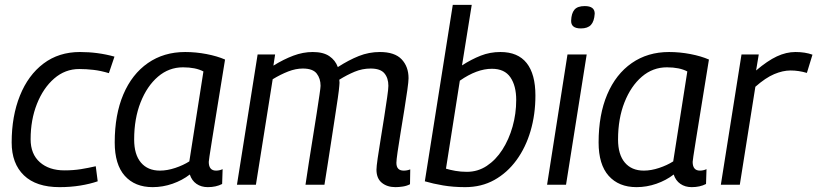

<svg xmlns="http://www.w3.org/2000/svg" viewBox="-20 -760 3363 790"><path d="M225 10Q129 10 78.5 -38.5Q28 -87 28 -174Q28 -282 62 -366.5Q96 -451 159 -498.5Q222 -546 309 -546Q383 -546 451 -527L428 -459Q395 -469 365 -472.5Q335 -476 306 -476Q248 -476 203 -437Q158 -398 132 -332.5Q106 -267 106 -187Q106 -126 144 -92.5Q182 -59 245 -59Q282 -59 313 -64Q344 -69 374 -76L382 -14Q350 -3 310 3.5Q270 10 225 10Z M835 10Q808 10 788.5 -3.5Q769 -17 761 -42Q730 -18 690 -4Q650 10 608 10Q535 10 493.5 -36.5Q452 -83 452 -174Q452 -288 487.5 -371.5Q523 -455 588.5 -500.5Q654 -546 742 -546Q786 -546 830 -537.5Q874 -529 906 -515Q886 -392 873 -311.5Q860 -231 852.5 -184.5Q845 -138 842 -117.5Q839 -97 839 -94Q839 -58 869 -58Q883 -58 896 -64L894 -3Q869 10 835 10ZM759 -96 817 -466Q785 -483 733 -483Q675 -483 630 -444.5Q585 -406 558.5 -339Q532 -272 532 -186Q532 -124 560 -91Q588 -58 638 -58Q668 -58 701 -69Q734 -80 759 -96Z M1607 10Q1573 10 1551 -8Q1529 -26 1529 -62Q1529 -74 1534 -109Q1539 -144 1546.5 -189Q1554 -234 1561 -279.5Q1568 -325 1573 -359.5Q1578 -394 1578 -407Q1578 -439 1561.5 -458.5Q1545 -478 1505 -478Q1471 -478 1439.5 -465Q1408 -452 1376 -432Q1377 -427 1377 -419.5Q1377 -412 1376 -406Q1375 -391 1370 -356.5Q1365 -322 1358 -277Q1351 -232 1343.5 -182.5Q1336 -133 1328.5 -85.5Q1321 -38 1315 0H1237Q1243 -41 1251 -92.5Q1259 -144 1267.5 -196Q1276 -248 1283 -293.5Q1290 -339 1294.5 -369.5Q1299 -400 1299 -407Q1299 -437 1283 -457.5Q1267 -478 1226 -478Q1197 -478 1166 -466Q1135 -454 1102 -434L1033 0H955L1040 -536H1112L1105 -490Q1147 -516 1187 -531Q1227 -546 1267 -546Q1310 -546 1335 -529Q1360 -512 1370 -484Q1415 -513 1456.5 -529.5Q1498 -546 1543 -546Q1604 -546 1632.5 -516Q1661 -486 1661 -438Q1661 -425 1656 -389.5Q1651 -354 1643.5 -307.5Q1636 -261 1628.5 -215.5Q1621 -170 1616 -135.5Q1611 -101 1611 -90Q1611 -58 1641 -58Q1655 -58 1668 -63L1667 -2Q1654 5 1637.5 7.5Q1621 10 1607 10Z M1921 -740 1881 -491Q1920 -516 1958 -531Q1996 -546 2039 -546Q2111 -546 2147 -500.5Q2183 -455 2183 -367Q2183 -289 2163 -221Q2143 -153 2105 -101Q2067 -49 2014 -19.5Q1961 10 1894 10Q1845 10 1803.5 3Q1762 -4 1728 -14L1843 -740ZM2004 -477Q1942 -477 1872 -428L1815 -66Q1831 -61 1853.5 -57Q1876 -53 1901 -53Q1946 -53 1983 -77.5Q2020 -102 2047 -144Q2074 -186 2089 -239Q2104 -292 2104 -349Q2104 -407 2080 -442Q2056 -477 2004 -477Z M2386 -735Q2427 -735 2427 -704Q2425 -672 2411.5 -657.5Q2398 -643 2370 -643Q2329 -643 2330 -675Q2331 -705 2343.5 -720Q2356 -735 2386 -735ZM2231 0 2315 -536H2394L2309 0Z M2826 10Q2799 10 2779.5 -3.5Q2760 -17 2752 -42Q2721 -18 2681 -4Q2641 10 2599 10Q2526 10 2484.5 -36.5Q2443 -83 2443 -174Q2443 -288 2478.5 -371.5Q2514 -455 2579.5 -500.5Q2645 -546 2733 -546Q2777 -546 2821 -537.5Q2865 -529 2897 -515Q2877 -392 2864 -311.5Q2851 -231 2843.5 -184.5Q2836 -138 2833 -117.5Q2830 -97 2830 -94Q2830 -58 2860 -58Q2874 -58 2887 -64L2885 -3Q2860 10 2826 10ZM2750 -96 2808 -466Q2776 -483 2724 -483Q2666 -483 2621 -444.5Q2576 -406 2549.5 -339Q2523 -272 2523 -186Q2523 -124 2551 -91Q2579 -58 2629 -58Q2659 -58 2692 -69Q2725 -80 2750 -96Z M3102 -536 3091 -470Q3138 -510 3176.5 -528Q3215 -546 3253 -546Q3293 -546 3323 -535L3300 -460Q3266 -470 3233 -470Q3201 -470 3165.5 -455Q3130 -440 3088 -403L3024 0H2946L3031 -536Z"/></svg>

Font: Georama
Style: Italic
Weight: 400
Italic angle: -9°
Designer: Jean-Baptiste Levee
Foundry: Production Type
Version: Version 1.000